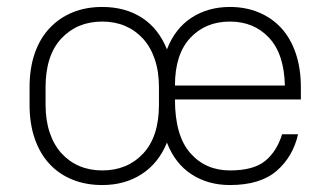

<svg xmlns="http://www.w3.org/2000/svg" viewBox="-20 -526 950 552"><path d="M274 6Q227 6 188.5 -9.5Q150 -25 122.5 -54.5Q95 -84 80 -127Q65 -170 65 -225V-275Q65 -330 80 -373Q95 -416 123 -445.5Q151 -475 189 -490.5Q227 -506 274 -506Q340 -506 388 -475Q436 -444 460 -384Q483 -444 530.5 -475Q578 -506 641 -506Q686 -506 723.5 -490.5Q761 -475 788 -446Q815 -417 830 -373.5Q845 -330 845 -275V-240H483Q483 -136 527 -86Q571 -36 641 -36Q709 -36 742.5 -63.5Q776 -91 791 -140H837Q822 -75 775 -34.5Q728 6 641 6Q578 6 530.5 -25Q483 -56 460 -116Q436 -57 387.5 -25.5Q339 6 274 6ZM641 -464Q571 -464 527 -417Q483 -370 483 -280H799Q797 -371 753.5 -417.5Q710 -464 641 -464ZM274 -36Q346 -36 391.5 -84.5Q437 -133 437 -225V-275Q437 -320 425 -355.5Q413 -391 391 -415Q369 -439 339.5 -451.5Q310 -464 274 -464Q202 -464 156.5 -415.5Q111 -367 111 -275V-225Q111 -180 123 -144.5Q135 -109 157 -85Q179 -61 208.5 -48.5Q238 -36 274 -36Z"/></svg>

Font: PT Root UI Light
Style: Regular
Weight: 300
Designer: Vitaly Kuzmin
Foundry: ParaType Ltd.
Version: Version 2.000G